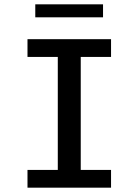

<svg xmlns="http://www.w3.org/2000/svg" viewBox="-20 -867 640 887"><path d="M107 0V-82H247V-604H107V-686H493V-604H353V-82H493V0ZM143 -787V-847H456V-787Z"/></svg>

Font: Chivo Mono Medium
Style: Regular
Weight: 400
Monospace: yes
Version: Version 1.008